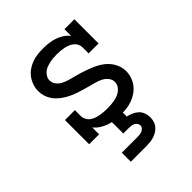

<svg xmlns="http://www.w3.org/2000/svg" viewBox="-205 -659 1010 1010"><g transform="rotate(-45 300.0 -154.0)"><path d="M324 8Q303 8 281.5 5.5Q260 3 239.5 -4Q219 -11 201 -22.5Q183 -34 169 -51V0H95V-180H169V-135Q169 -122 175.5 -109.5Q182 -97 193 -89Q204 -81 216.5 -76.5Q229 -72 242.5 -69.5Q256 -67 269.5 -66Q283 -65 296 -65Q309 -65 322.5 -66Q336 -67 349.5 -69.5Q363 -72 375.5 -77Q388 -82 398.5 -90Q409 -98 416 -110Q423 -122 423 -136Q423 -154 411 -169Q399 -184 382.5 -192.5Q366 -201 348.5 -205.5Q331 -210 313 -215Q295 -220 277.5 -225Q260 -230 242.5 -236Q225 -242 208.5 -249.5Q192 -257 176.5 -267Q161 -277 147.5 -289Q134 -301 124 -316.5Q114 -332 108.5 -350Q103 -368 103 -386Q103 -407 109.5 -427.5Q116 -448 128.5 -465.5Q141 -483 158.5 -495.5Q176 -508 196 -515.5Q216 -523 237.5 -525.5Q259 -528 280 -528Q301 -528 322 -525.5Q343 -523 362.5 -516.5Q382 -510 400 -498.5Q418 -487 431 -470V-520H505V-340H431V-385Q431 -398 425 -410Q419 -422 408.5 -430Q398 -438 385.5 -443Q373 -448 360 -450.5Q347 -453 334 -454Q321 -455 308 -455Q295 -455 282 -454Q269 -453 256 -450Q243 -447 230.5 -442.5Q218 -438 208 -429.5Q198 -421 191.5 -409.5Q185 -398 185 -385Q185 -366 197 -351Q209 -336 225.5 -328Q242 -320 259.5 -315Q277 -310 295 -305.5Q313 -301 330.5 -295.5Q348 -290 365 -284Q382 -278 399 -270.5Q416 -263 431.5 -253.5Q447 -244 460.5 -231.5Q474 -219 484 -203.5Q494 -188 499.5 -170.5Q505 -153 505 -134Q505 -113 498 -92Q491 -71 478 -54Q465 -37 447 -24.5Q429 -12 409 -4.5Q389 3 367.5 5.5Q346 8 324 8ZM185 220V153H300Q309 153 318 152Q327 151 335.5 147.5Q344 144 350 137Q356 130 356 120Q356 111 350 103.5Q344 96 336 92.5Q328 89 318.5 88Q309 87 300 87H262V-65H338V37Q354 40 370 47Q386 54 398.5 65.5Q411 77 417 93.5Q423 110 423 127Q423 142 419 156Q415 170 405.5 181.5Q396 193 383.5 200.5Q371 208 357.5 212.5Q344 217 329.5 218.5Q315 220 300 220Z"/></g></svg>

Font: Iosevka HT Extended
Style: Regular
Weight: 400
Width: 7
Monospace: yes
Designer: Belleve Invis
Foundry: Belleve Invis
Version: Version 32.3.0; ttfautohint (v1.8.4)